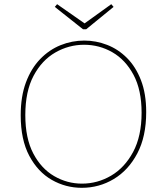

<svg xmlns="http://www.w3.org/2000/svg" viewBox="-20 -892 797 918"><path d="M371 6Q294 6 227.5 -32Q161 -70 120 -147Q79 -224 79 -341Q79 -431 104 -498Q129 -565 172 -609.5Q215 -654 269.5 -676Q324 -698 383 -698Q439 -698 492 -677.5Q545 -657 587 -615Q629 -573 654 -508.5Q679 -444 679 -356Q679 -239 636.5 -158.5Q594 -78 524 -36Q454 6 371 6ZM372 -14Q446 -14 511 -52Q576 -90 616.5 -165.5Q657 -241 657 -353Q657 -462 618.5 -534Q580 -606 517.5 -642Q455 -678 382 -678Q309 -678 244.5 -641Q180 -604 140.5 -529.5Q101 -455 101 -342Q101 -231 139 -158.5Q177 -86 239 -50Q301 -14 372 -14ZM512 -872 523 -859 392 -752H377L242 -859L253 -872L389 -777H380Z"/></svg>

Font: Bitter Thin Thin
Style: Regular
Weight: 250
Version: Version 2.002